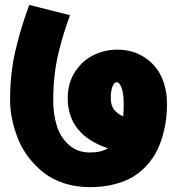

<svg xmlns="http://www.w3.org/2000/svg" viewBox="-20 -751 721 782"><path d="M346.2 -129.9Q391.1 -129.9 419.9 -147Q255.9 -202.1 255.9 -351.1Q255.9 -412.6 285.6 -458.5Q315.4 -504.4 361.1 -526.6Q406.7 -548.8 459 -548.8Q489.7 -548.8 518.6 -540.5Q547.4 -532.2 573.2 -514.4Q599.1 -496.6 618.4 -470.9Q637.7 -445.3 648.9 -408.2Q660.2 -371.1 660.2 -327.1Q660.2 -295.9 656.5 -265.4Q652.8 -234.9 643.3 -200.7Q633.8 -166.5 618.9 -136.7Q604 -106.9 579.3 -79.1Q554.7 -51.3 522.9 -31.7Q491.2 -12.2 445.8 -0.5Q400.4 11.2 346.2 11.2Q289.6 11.2 241 -4.6Q192.4 -20.5 157.7 -47.9Q123 -75.2 96.2 -110.4Q69.3 -145.5 53.2 -186Q37.1 -226.6 29.1 -266.1Q21 -305.7 21 -344.2Q21 -450.7 42.7 -544.2Q64.5 -637.7 99.1 -731L265.1 -689Q250.5 -648.4 240.5 -616.5Q230.5 -584.5 219.2 -539.3Q208 -494.1 202.4 -445.1Q196.8 -396 196.8 -344.2Q196.8 -283.2 212.4 -235.8Q228 -188.5 262.5 -159.2Q296.9 -129.9 346.2 -129.9ZM431.2 -351.1Q431.2 -322.3 444.3 -304.9Q457.5 -287.6 481.9 -276.9Q483.9 -309.1 483.9 -327.1Q483.9 -369.6 475.3 -392.8Q466.8 -416 455.1 -416Q445.3 -416 438.2 -398.9Q431.2 -381.8 431.2 -351.1Z"/></svg>

Font: LT Superior Black
Style: Regular
Weight: 900
Designer: Daniel Lyons
Foundry: LyonsType
Version: Version 2.005